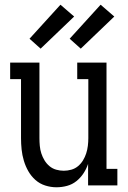

<svg xmlns="http://www.w3.org/2000/svg" viewBox="-20 -785 540 813"><path d="M219 8Q195 8 171.5 0.5Q148 -7 130 -23Q112 -39 100 -60Q88 -81 81 -104.5Q74 -128 71.5 -152Q69 -176 69 -200V-450H23V-520H147V-200Q147 -184 148.5 -167.5Q150 -151 155 -135.5Q160 -120 168.5 -106Q177 -92 189.5 -81.5Q202 -71 218 -66.5Q234 -62 250 -62Q266 -62 282 -66.5Q298 -71 310.5 -81.5Q323 -92 331.5 -106Q340 -120 345 -135.5Q350 -151 352 -167.5Q354 -184 354 -200V-450H307V-520H431V-70H477V0H353V-91Q346 -70 333.5 -51Q321 -32 303.5 -18Q286 -4 264 2Q242 8 219 8ZM322 -579 275 -621 406 -765 464 -715ZM152 -579 105 -621 236 -765 294 -715Z"/></svg>

Font: Iosevka Curly Slab
Style: Regular
Weight: 400
Monospace: yes
Designer: Belleve Invis
Foundry: Belleve Invis
Version: Version 22.1.2; ttfautohint (v1.8.4)